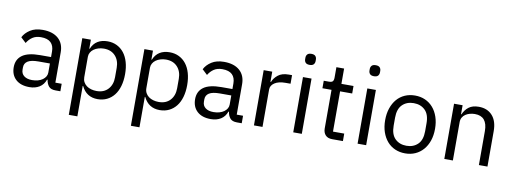

<svg xmlns="http://www.w3.org/2000/svg" viewBox="-70 -1153 4714 1766"><g transform="rotate(10 2287.0 -270.0)"><path d="M460 0Q415 0 395.5 -24Q376 -48 371 -84H366Q349 -36 310 -12Q271 12 217 12Q135 12 89.5 -30Q44 -72 44 -144Q44 -217 97.5 -256Q151 -295 264 -295H366V-346Q366 -401 336 -430Q306 -459 244 -459Q197 -459 165.5 -438Q134 -417 113 -382L65 -427Q86 -469 132 -498.5Q178 -528 248 -528Q342 -528 394 -482Q446 -436 446 -354V-70H505V0ZM230 -56Q260 -56 285 -63Q310 -70 328 -83Q346 -96 356 -113Q366 -130 366 -150V-235H260Q191 -235 159.5 -215Q128 -195 128 -157V-136Q128 -98 155.5 -77Q183 -56 230 -56Z M619 -516H699V-432H703Q723 -481 761.5 -504.5Q800 -528 854 -528Q902 -528 941 -509Q980 -490 1007.5 -455Q1035 -420 1049.5 -370Q1064 -320 1064 -258Q1064 -196 1049.5 -146Q1035 -96 1007.5 -61Q980 -26 941 -7Q902 12 854 12Q749 12 703 -84H699V200H619ZM832 -60Q900 -60 939 -102.5Q978 -145 978 -214V-302Q978 -371 939 -413.5Q900 -456 832 -456Q805 -456 780.5 -448.5Q756 -441 738 -428Q720 -415 709.5 -396.5Q699 -378 699 -357V-165Q699 -140 709.5 -120.5Q720 -101 738 -87.5Q756 -74 780.5 -67Q805 -60 832 -60Z M1199 -516H1279V-432H1283Q1303 -481 1341.5 -504.5Q1380 -528 1434 -528Q1482 -528 1521 -509Q1560 -490 1587.5 -455Q1615 -420 1629.5 -370Q1644 -320 1644 -258Q1644 -196 1629.5 -146Q1615 -96 1587.5 -61Q1560 -26 1521 -7Q1482 12 1434 12Q1329 12 1283 -84H1279V200H1199ZM1412 -60Q1480 -60 1519 -102.5Q1558 -145 1558 -214V-302Q1558 -371 1519 -413.5Q1480 -456 1412 -456Q1385 -456 1360.5 -448.5Q1336 -441 1318 -428Q1300 -415 1289.5 -396.5Q1279 -378 1279 -357V-165Q1279 -140 1289.5 -120.5Q1300 -101 1318 -87.5Q1336 -74 1360.5 -67Q1385 -60 1412 -60Z M2154 0Q2109 0 2089.5 -24Q2070 -48 2065 -84H2060Q2043 -36 2004 -12Q1965 12 1911 12Q1829 12 1783.5 -30Q1738 -72 1738 -144Q1738 -217 1791.5 -256Q1845 -295 1958 -295H2060V-346Q2060 -401 2030 -430Q2000 -459 1938 -459Q1891 -459 1859.5 -438Q1828 -417 1807 -382L1759 -427Q1780 -469 1826 -498.5Q1872 -528 1942 -528Q2036 -528 2088 -482Q2140 -436 2140 -354V-70H2199V0ZM1924 -56Q1954 -56 1979 -63Q2004 -70 2022 -83Q2040 -96 2050 -113Q2060 -130 2060 -150V-235H1954Q1885 -235 1853.5 -215Q1822 -195 1822 -157V-136Q1822 -98 1849.5 -77Q1877 -56 1924 -56Z M2313 0V-516H2393V-421H2398Q2412 -458 2448 -487Q2484 -516 2547 -516H2578V-436H2531Q2466 -436 2429.5 -411.5Q2393 -387 2393 -350V0Z M2720 -637Q2694 -637 2682.5 -649.5Q2671 -662 2671 -682V-695Q2671 -715 2682.5 -727.5Q2694 -740 2720 -740Q2746 -740 2757.5 -727.5Q2769 -715 2769 -695V-682Q2769 -662 2757.5 -649.5Q2746 -637 2720 -637ZM2680 -516H2760V0H2680Z M3044 0Q3002 0 2980.5 -23.5Q2959 -47 2959 -85V-446H2874V-516H2922Q2948 -516 2957.5 -526.5Q2967 -537 2967 -563V-659H3039V-516H3152V-446H3039V-70H3144V0Z M3321 -637Q3295 -637 3283.5 -649.5Q3272 -662 3272 -682V-695Q3272 -715 3283.5 -727.5Q3295 -740 3321 -740Q3347 -740 3358.5 -727.5Q3370 -715 3370 -695V-682Q3370 -662 3358.5 -649.5Q3347 -637 3321 -637ZM3281 -516H3361V0H3281Z M3726 12Q3674 12 3631 -7Q3588 -26 3557.5 -61.5Q3527 -97 3510 -146.5Q3493 -196 3493 -258Q3493 -319 3510 -369Q3527 -419 3557.5 -454.5Q3588 -490 3631 -509Q3674 -528 3726 -528Q3778 -528 3820.5 -509Q3863 -490 3894 -454.5Q3925 -419 3942 -369Q3959 -319 3959 -258Q3959 -196 3942 -146.5Q3925 -97 3894 -61.5Q3863 -26 3820.5 -7Q3778 12 3726 12ZM3726 -59Q3791 -59 3832 -99Q3873 -139 3873 -221V-295Q3873 -377 3832 -417Q3791 -457 3726 -457Q3661 -457 3620 -417Q3579 -377 3579 -295V-221Q3579 -139 3620 -99Q3661 -59 3726 -59Z M4091 0V-516H4171V-432H4175Q4194 -476 4228.5 -502Q4263 -528 4321 -528Q4401 -528 4447.5 -476.5Q4494 -425 4494 -331V0H4414V-317Q4414 -456 4297 -456Q4273 -456 4250.5 -450Q4228 -444 4210 -432Q4192 -420 4181.5 -401.5Q4171 -383 4171 -358V0Z"/></g></svg>

Font: IBM Plex Sans Thai Looped
Style: Regular
Weight: 400
Designer: Mike Abbink, Paul van der Laan, Pieter van Rosmalen, Ben Mitchell, Mark Frömberg
Foundry: Bold Monday
Version: Version 1.1